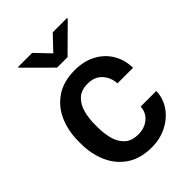

<svg xmlns="http://www.w3.org/2000/svg" viewBox="-221 -852 963 963"><g transform="rotate(-45 261.0 -370.0)"><path d="M276.4 -84Q319.8 -84 349.9 -109.1Q379.9 -134.3 381.8 -174.8H492.7Q491.2 -123 462.2 -81.3Q433.1 -39.6 384.8 -14.9Q336.4 9.8 277.8 9.8Q197.3 9.8 144 -26.1Q90.8 -62 64.5 -122.3Q38.1 -182.6 38.1 -255.4V-272.5Q38.1 -345.7 64.5 -406Q90.8 -466.3 144 -502.2Q197.3 -538.1 277.3 -538.1Q340.8 -538.1 388.7 -512.9Q436.5 -487.8 463.9 -443.1Q491.2 -398.4 492.7 -339.4H381.8Q379.9 -382.8 352.1 -413.6Q324.2 -444.3 275.9 -444.3Q228.5 -444.3 202.4 -419.4Q176.3 -394.5 166 -355.2Q155.8 -315.9 155.8 -272.5V-255.4Q155.8 -211.9 165.8 -172.6Q175.8 -133.3 202.1 -108.6Q228.5 -84 276.4 -84ZM187.5 -750 260.7 -673.3 333.5 -750H434.6V-744.6L297.9 -609.4H223.6L87.4 -745.1V-750Z"/></g></svg>

Font: Vazirmatn RD UI Medium
Style: Regular
Weight: 500
Designer: Saber Rastikerdar
Foundry: Saber Rastikerdar
Version: Version 33.003